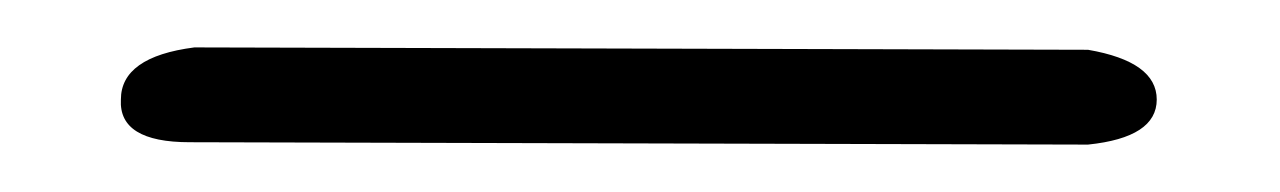

<svg xmlns="http://www.w3.org/2000/svg" viewBox="-20 -402 540 81"><path d="M439 -381Q468 -376 468 -360Q468 -344 439 -341L60 -342Q30 -342 31 -360Q31 -378 62 -382Z"/></svg>

Font: Yomogi
Style: Regular
Weight: 400
Designer: satsuyako
Foundry: satsuyako
Version: Version 3.100